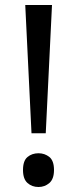

<svg xmlns="http://www.w3.org/2000/svg" viewBox="-20 -734 309 768"><path d="M163 -201H106L81 -714H188ZM72 -54Q72 -91 90 -106Q108 -121 134 -121Q159 -121 177.5 -106Q196 -91 196 -54Q196 -18 177.5 -2Q159 14 134 14Q108 14 90 -2Q72 -18 72 -54Z"/></svg>

Font: Noto Sans SignWriting
Style: Regular
Weight: 400
Designer: Monotype Design Team
Foundry: Monotype Imaging Inc.
Version: Version 2.004; ttfautohint (v1.8.4.7-5d5b)